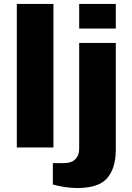

<svg xmlns="http://www.w3.org/2000/svg" viewBox="-20 -745 668 970"><path d="M65 0V-725H250V0ZM380 -601V-725H565V-601ZM370 205Q342 205 307.5 200Q273 195 247 187V79H304Q341 79 360.5 59.5Q380 40 380 8V-528H565V11Q565 104 522 154.5Q479 205 370 205Z"/></svg>

Font: Archivo Expanded ExtraBold
Style: Regular
Weight: 800
Width: 7
Designer: Hector Gatti
Foundry: Omnibus-Type
Version: Version 2.001; ttfautohint (v1.8.3)